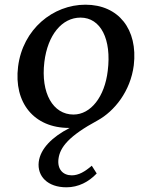

<svg xmlns="http://www.w3.org/2000/svg" viewBox="-20 -536 622 818"><path d="M263 262C314 262 358 239 392 203L371 170C342 195 315 211 286 211C248 211 224 185 229 142C235 91 274 43 396 -23C467 -62 536 -147 550 -258C568 -411 485 -516 344 -516C206 -516 77 -412 57 -252C38 -98 125 9 274 9H277C201 48 152 98 145 154C138 215 183 262 263 262ZM169 -272C183 -387 244 -461 323 -461C409 -461 456 -369 439 -234C426 -124 367 -48 293 -48C206 -48 153 -139 169 -272Z"/></svg>

Font: TPK Tissa Web Medium
Style: Italic
Weight: 500
Italic angle: -7°
Designer: Jacques Le Bailly, Suppakit Chalermlarp | Katatrad Co.,Ltd.
Foundry: Jacques Le Bailly, Cadson Demak Co.,Ltd.
Version: Version 5.000;Glyphs 3.1.2 (3151)